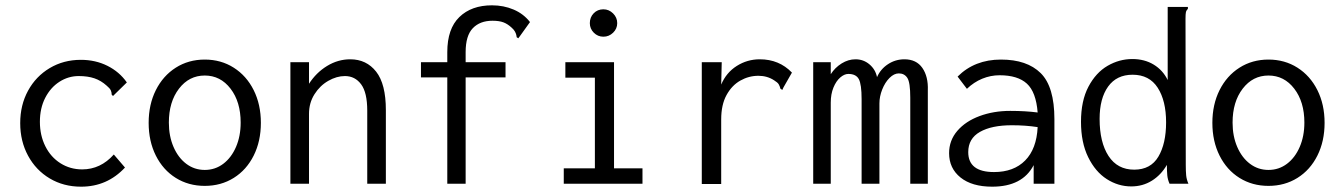

<svg xmlns="http://www.w3.org/2000/svg" viewBox="-20 -691 5040 722"><path d="M56 -228Q56 -296 85.5 -350Q115 -404 167 -435Q219 -466 284 -466Q339 -466 384 -443.5Q429 -421 457 -381L412 -337L405 -330L400 -335Q400 -344 396.5 -351.5Q393 -359 381 -369Q360 -388 335 -396.5Q310 -405 276 -405Q237 -405 203.5 -383.5Q170 -362 150 -323Q130 -284 130 -233Q130 -182 150.5 -141Q171 -100 207.5 -77Q244 -54 289 -54Q358 -54 408 -110L450 -61Q383 11 285 11Q219 11 167 -20Q115 -51 85.5 -105.5Q56 -160 56 -228Z M539 -229Q539 -298 566 -352Q593 -406 641 -436.5Q689 -467 750 -467Q811 -467 859 -436.5Q907 -406 934 -352Q961 -298 961 -229Q961 -160 934 -106Q907 -52 859 -22Q811 8 750 8Q689 8 641 -22Q593 -52 566 -106Q539 -160 539 -229ZM885 -230Q885 -308 847 -357.5Q809 -407 750 -407Q691 -407 653 -357.5Q615 -308 615 -230Q615 -179 632.5 -138.5Q650 -98 680.5 -75Q711 -52 750 -52Q789 -52 819.5 -75Q850 -98 867.5 -138.5Q885 -179 885 -230Z M1072 -457H1142V-376Q1169 -418 1210 -443Q1251 -468 1297 -468Q1358 -468 1394.5 -421.5Q1431 -375 1431 -277V0H1361V-275Q1361 -343 1338 -374Q1315 -405 1277 -405Q1246 -405 1214.5 -387Q1183 -369 1162.5 -336.5Q1142 -304 1142 -263V0H1072Z M1662 -400H1563V-457H1662V-495Q1662 -583 1707.5 -627Q1753 -671 1830 -671Q1874 -671 1911.5 -655Q1949 -639 1973 -608L1935 -555L1929 -547L1923 -551Q1923 -553 1921.5 -559.5Q1920 -566 1916 -573Q1912 -580 1904 -587Q1889 -601 1873 -607Q1857 -613 1832 -613Q1785 -613 1758 -585Q1731 -557 1731 -495V-457H1881V-400H1731V0H1662Z M2100 -58H2217V-399H2106V-457H2289V-58H2396V0H2100ZM2198 -604Q2198 -626 2212.5 -641Q2227 -656 2249 -656Q2270 -656 2285.5 -640.5Q2301 -625 2301 -604Q2301 -583 2285.5 -568Q2270 -553 2249 -553Q2228 -553 2213 -568Q2198 -583 2198 -604Z M2958 -418 2926 -362 2922 -353 2915 -357Q2912 -368 2908 -374.5Q2904 -381 2891 -389Q2865 -406 2832 -406Q2796 -406 2764 -388Q2732 -370 2712 -333.5Q2692 -297 2692 -242V1H2619V-457H2694L2692 -373Q2711 -418 2750.5 -443Q2790 -468 2837 -468Q2910 -468 2958 -418Z M3038 -457H3104V-412Q3120 -437 3145 -452.5Q3170 -468 3197 -468Q3227 -468 3249.5 -449Q3272 -430 3278 -401Q3291 -431 3319 -449.5Q3347 -468 3381 -468Q3426 -468 3448.5 -435.5Q3471 -403 3469 -351V0H3403V-324Q3403 -381 3392 -398Q3381 -415 3360 -415Q3342 -415 3325 -398Q3308 -381 3297.5 -354.5Q3287 -328 3287 -302V0H3220V-318Q3220 -374 3209.5 -393.5Q3199 -413 3170 -413Q3155 -413 3139.5 -399.5Q3124 -386 3114 -361.5Q3104 -337 3104 -305V0H3038Z M3945 -243V0H3867V-70Q3825 11 3711 11Q3635 11 3592 -23.5Q3549 -58 3549 -115Q3549 -163 3580 -199Q3611 -235 3663.5 -254.5Q3716 -274 3779 -274Q3836 -274 3882 -268Q3876 -345 3841.5 -376.5Q3807 -408 3739 -408Q3705 -408 3673.5 -395Q3642 -382 3616 -357L3581 -403Q3645 -467 3744 -467Q3842 -467 3893.5 -416Q3945 -365 3945 -243ZM3882 -213Q3837 -220 3785 -220Q3709 -220 3665 -195Q3621 -170 3621 -119Q3621 -44 3718 -44Q3792 -44 3835 -87.5Q3878 -131 3882 -213Z M4045 -233Q4045 -312 4073 -365Q4101 -418 4145 -443.5Q4189 -469 4238 -469Q4284 -469 4318.5 -448Q4353 -427 4371 -390V-665H4447V-658Q4441 -652 4439.5 -645Q4438 -638 4438 -621L4439 -71Q4439 -47 4440.5 -31.5Q4442 -16 4449 0H4378Q4371 -16 4369.5 -31.5Q4368 -47 4368 -71Q4346 -33 4311.5 -11.5Q4277 10 4234 10Q4185 10 4142 -17.5Q4099 -45 4072 -100Q4045 -155 4045 -233ZM4365 -231Q4365 -312 4333.5 -361Q4302 -410 4239 -410Q4179 -410 4147 -365.5Q4115 -321 4115 -244Q4115 -156 4148.5 -104.5Q4182 -53 4245 -53Q4307 -53 4336 -102Q4365 -151 4365 -231Z M4539 -229Q4539 -298 4566 -352Q4593 -406 4641 -436.5Q4689 -467 4750 -467Q4811 -467 4859 -436.5Q4907 -406 4934 -352Q4961 -298 4961 -229Q4961 -160 4934 -106Q4907 -52 4859 -22Q4811 8 4750 8Q4689 8 4641 -22Q4593 -52 4566 -106Q4539 -160 4539 -229ZM4885 -230Q4885 -308 4847 -357.5Q4809 -407 4750 -407Q4691 -407 4653 -357.5Q4615 -308 4615 -230Q4615 -179 4632.5 -138.5Q4650 -98 4680.5 -75Q4711 -52 4750 -52Q4789 -52 4819.5 -75Q4850 -98 4867.5 -138.5Q4885 -179 4885 -230Z"/></svg>

Font: Vazir Code
Style: Code
Weight: 400
Foundry: DejaVu fonts team - Redesigned by Saber Rastikerdar
Version: Version 1.1.2